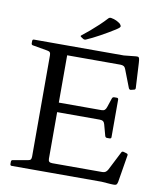

<svg xmlns="http://www.w3.org/2000/svg" viewBox="-100 -1025 955 1111"><g transform="rotate(10 378.0 -469.0)"><path d="M151 0V-742H249V-78Q249 -66 254.5 -61Q260 -56 273 -56H566Q578 -56 585.5 -61Q593 -66 599 -77L655 -187Q659 -195 669 -192L686 -187Q696 -184 693 -174L667 -16Q665 -7 662 -2Q659 3 651.5 4Q644 5 627 4L572 0ZM559 -255Q550 -255 547 -265L529 -331Q526 -342 519 -347Q512 -352 499 -352H249V-408H500Q512 -408 518.5 -413.5Q525 -419 529 -431L547 -485Q550 -494 560 -494H575Q584 -494 584 -484V-264Q584 -255 574 -255ZM647 -553Q639 -551 634 -560L593 -666Q589 -677 581.5 -681.5Q574 -686 561 -686H249V-742H572L641 -749Q651 -750 655.5 -748.5Q660 -747 662 -739.5Q664 -732 665 -715L673 -568Q673 -558 663 -557ZM44 0Q35 0 35 -10V-23Q35 -33 45 -34L131 -49Q143 -51 147 -56.5Q151 -62 151 -74V-215H249V0ZM35 -732Q35 -742 44 -742H249V-527H151V-668Q151 -680 147 -685.5Q143 -691 131 -693L45 -708Q35 -709 35 -719ZM311 -804Q303 -809 310 -814Q331 -830 355 -850.5Q379 -871 403 -893.5Q427 -916 446 -937Q452 -944 462 -943Q480 -940 493.5 -933.5Q507 -927 517 -919Q523 -912 524.5 -907Q526 -902 520.5 -896.5Q515 -891 501 -882Q463 -858 418.5 -833.5Q374 -809 339 -794Q331 -791 323 -796Z"/></g></svg>

Font: Hahmlet
Style: Regular
Weight: 400
Designer: Minjoo Ham & Mark Frömberg
Foundry: hypertype
Version: Version 1.002